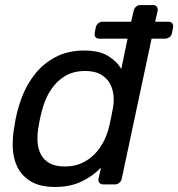

<svg xmlns="http://www.w3.org/2000/svg" viewBox="-20 -730 706 760"><path d="M37 -230Q45 -287 65 -341Q85 -395 118.5 -437Q152 -479 200.5 -504.5Q249 -530 314 -530Q372 -530 407 -509Q442 -488 460 -457L485 -577H373Q363 -577 358 -583Q353 -589 355 -600L359 -621Q361 -631 368.5 -637.5Q376 -644 387 -644H499L509 -687Q511 -697 518.5 -703.5Q526 -710 536 -710H585Q595 -710 600.5 -703.5Q606 -697 604 -687L594 -644H646Q657 -644 662 -637.5Q667 -631 665 -621L661 -600Q659 -589 651 -583Q643 -577 633 -577H580L462 -23Q460 -13 452.5 -6.5Q445 0 435 0H389Q379 0 373.5 -6.5Q368 -13 370 -23L380 -67Q349 -34 304 -12Q259 10 199 10Q138 10 102 -12Q66 -34 49 -68.5Q32 -103 30.5 -146Q29 -189 37 -230ZM237 -71Q275 -71 304 -84.5Q333 -98 354.5 -120Q376 -142 390 -169.5Q404 -197 411 -225Q415 -241 419.5 -263.5Q424 -286 427 -302Q432 -328 429 -354.5Q426 -381 413.5 -402Q401 -423 377.5 -436Q354 -449 318 -449Q271 -449 238.5 -429.5Q206 -410 184.5 -379Q163 -348 151 -309Q139 -270 133 -231Q127 -200 128.5 -171Q130 -142 141.5 -119.5Q153 -97 176 -84Q199 -71 237 -71Z"/></svg>

Font: SVN-Rubik
Style: Italic
Weight: 400
Italic angle: -12°
Designer: Hubert and Fischer
Foundry: Hubert & Fischer
Version: Version 2.101; ttfautohint (v1.8.3)